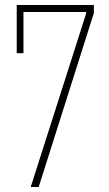

<svg xmlns="http://www.w3.org/2000/svg" viewBox="-20 -749 437 769"><path d="M103 0 325 -695V-701H74V-536H47V-729H356V-697L135 0Z"/></svg>

Font: Hubot Sans Condensed ExtraLight
Style: Regular
Weight: 200
Width: 3
Designer: Deni Anggara
Foundry: GitHub, Inc., Subsidiary of Microsoft Corporation
Version: Version 2.000